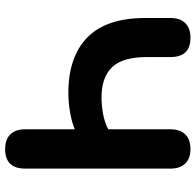

<svg xmlns="http://www.w3.org/2000/svg" viewBox="-27 -726 761 747"><g transform="rotate(90 353.5 -352.5)"><path d="M560 8Q523 8 503 -12Q483 -32 483 -70V-263Q458 -252 419 -245Q380 -238 341 -238Q201 -238 125.5 -312Q50 -386 50 -537V-635Q50 -673 70 -693Q90 -713 127 -713Q202 -713 202 -635V-543Q202 -449 241.5 -408Q281 -367 359 -367Q390 -367 423 -373Q456 -379 483 -393V-635Q483 -673 503 -693Q523 -713 560 -713Q596 -713 616 -693Q636 -673 636 -635V-70Q636 8 560 8Z"/></g></svg>

Font: Chiron GoRound TC
Style: Bold
Weight: 700
Designer: Ryoko NISHIZUKA 西塚涼子 (kana, bopomofo & ideographs); Paul D. Hunt (Latin, Greek & Cyrillic); Sandoll Communications 산돌커뮤니
Foundry: Adobe
Version: Version 1.000;hotconv 1.1.1;makeotfexe 2.6.0